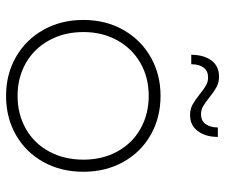

<svg xmlns="http://www.w3.org/2000/svg" viewBox="-76 -684 761 650"><g transform="rotate(90 305.0 -359.5)"><path d="M562 -261Q562 -185 529 -125.5Q496 -66 437.5 -32.5Q379 1 305 1Q232 1 173.5 -32.5Q115 -66 81.5 -125.5Q48 -185 48 -261Q48 -336 81.5 -395.5Q115 -455 173.5 -488.5Q232 -522 305 -522Q379 -522 437.5 -488.5Q496 -455 529 -395.5Q562 -336 562 -261ZM89 -261Q89 -196 117 -145Q145 -94 194 -66Q243 -38 305 -38Q367 -38 416.5 -66Q466 -94 493.5 -145Q521 -196 521 -261Q521 -325 493.5 -375.5Q466 -426 416.5 -454Q367 -482 305 -482Q243 -482 194 -454Q145 -426 117 -375.5Q89 -325 89 -261ZM370 -622Q350 -622 334.5 -630.5Q319 -639 299 -655Q282 -669 269.5 -676Q257 -683 243 -683Q221 -683 209.5 -668Q198 -653 198 -626H166Q166 -668 185 -694Q204 -720 240 -720Q260 -720 275.5 -711.5Q291 -703 311 -687Q328 -673 340.5 -666Q353 -659 367 -659Q389 -659 400.5 -674.5Q412 -690 412 -716H444Q444 -675 424.5 -648.5Q405 -622 370 -622Z"/></g></svg>

Font: Gontserrat ExtraLight
Style: Regular
Weight: 275
Designer: Julieta Ulanovsky
Foundry: Julieta Ulanovsky
Version: Version 6.001